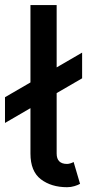

<svg xmlns="http://www.w3.org/2000/svg" viewBox="-44 -743 351 773"><path d="M252.4 -90.8 278.3 -2.9Q270 2 255.9 6.3Q241.7 10.7 226.1 10.7Q162.6 10.7 120.6 -21.2Q78.6 -53.2 78.6 -125V-307.6L-23.9 -248V-351.6L78.6 -411.1V-722.7H184.1V-471.7L286.6 -531.2V-427.7L184.1 -368.2V-125Q184.1 -83 226.1 -83Q231.9 -83 239.7 -85.4Q247.6 -87.9 252.4 -90.8Z"/></svg>

Font: Giphurs Medium
Style: Regular
Weight: 500
Version: Version 0.920; ttfautohint (v1.8.4.7-5d5b)